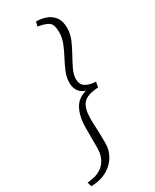

<svg xmlns="http://www.w3.org/2000/svg" viewBox="-260 -772 851 1055"><g transform="rotate(-30 165.5 -245.0)"><path d="M-16.6 222.7 -24.4 195.3Q47.9 190.4 82.5 153.8Q117.2 117.2 117.2 56.6V-68.4Q117.2 -146.5 146.5 -194.8Q175.8 -243.2 252.9 -252.9L250 -239.3Q204.1 -246.1 183.6 -269Q163.1 -292 163.1 -328.1Q163.1 -362.3 176.8 -395.5Q190.4 -428.7 208.5 -462.4Q226.6 -496.1 240.2 -529.8Q253.9 -563.5 253.9 -598.6Q253.9 -648.4 232.4 -663.1Q210.9 -677.7 166 -684.6L172.9 -712.9Q205.1 -712.9 234.9 -702.6Q264.6 -692.4 284.2 -667Q303.7 -641.6 303.7 -595.7Q303.7 -560.5 288.6 -524.9Q273.4 -489.3 253.9 -454.6Q234.4 -419.9 219.2 -387.7Q204.1 -355.5 204.1 -329.1Q204.1 -294.9 227.5 -279.3Q251 -263.7 293 -261.7L287.1 -228.5Q214.8 -224.6 189.9 -194.8Q165 -165 165 -101.6Q165 -70.3 167 -33.2Q168.9 3.9 168.9 55.7Q168.9 90.8 155.8 120.6Q142.6 150.4 118.2 173.3Q93.8 196.3 59.6 209.5Q25.4 222.7 -16.6 222.7Z"/></g></svg>

Font: Crimson Pro ExtraLight
Style: Italic
Weight: 250
Italic angle: -12°
Designer: Jacques Le Bailly
Foundry: Baron von Fonthausen
Version: Version 1.003